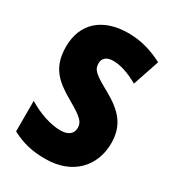

<svg xmlns="http://www.w3.org/2000/svg" viewBox="-178 -891 847 936"><g transform="rotate(30 245.5 -423.0)"><path d="M464 -283C464 -383 413 -438 322 -489C233 -538 215 -553 215 -590C215 -616 232 -636 273 -636C313 -636 361 -620 414 -590L464 -739C403 -771 339 -790 270 -790C123 -790 37 -711 37 -581C37 -464 94 -416 185 -364C267 -317 285 -299 285 -266C285 -235 263 -213 217 -213C163 -213 95 -235 33 -273V-101C96 -68 150 -56 223 -56C377 -56 464 -155 464 -283Z"/></g></svg>

Font: Noto Sans Malayalam UI Condensed Black
Style: Regular
Weight: 900
Width: 3
Designer: Jelle Bosma - Monotype Design Team
Foundry: Monotype Imaging Inc.
Version: Version 2.104